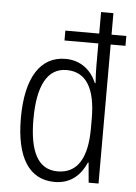

<svg xmlns="http://www.w3.org/2000/svg" viewBox="-54 -802 602 853"><g transform="rotate(5 246.5 -375.0)"><path d="M222 10C296 10 339 -35 362 -89H365L373 0H417V-620H483V-664H417V-760H362V-664H211V-620H362V-524C362 -500 363 -471 365 -443H362C340 -496 294 -539 223 -539C112 -539 48 -442 48 -260C48 -84 108 10 222 10ZM231 -38C143 -38 104 -116 104 -260C104 -410 147 -490 232 -490C321 -490 362 -417 362 -284V-241C362 -110 320 -38 231 -38Z"/></g></svg>

Font: Noto Sans Malayalam Condensed Light
Style: Regular
Weight: 300
Width: 3
Designer: Jelle Bosma - Monotype Design Team
Foundry: Monotype Imaging Inc.
Version: Version 2.104